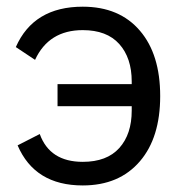

<svg xmlns="http://www.w3.org/2000/svg" viewBox="-20 -548 551 580"><path d="M153.8 -293.9V-227.1H377.9V-213.9Q377.9 -142.6 340.3 -100.8Q302.7 -59.1 230 -59.1Q130.4 -59.1 100.1 -143.1L33.2 -108.9Q85 12.2 230 12.2Q340.3 12.2 402.8 -61Q463.9 -132.3 463.9 -257.8Q463.9 -383.8 402.8 -455.1Q340.8 -527.8 230 -527.8Q81.5 -527.8 27.8 -405.8L85.9 -367.2Q127.4 -457 230 -457Q302.7 -457 340.3 -415Q377.9 -373 377.9 -301.8V-293.9Z"/></svg>

Font: Plexus Sans
Style: Regular
Weight: 400
Version: Version 2.001;PS 002.001;hotconv 1.0.70;makeotf.lib2.5.58329